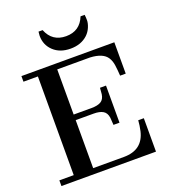

<svg xmlns="http://www.w3.org/2000/svg" viewBox="-170 -1101 1090 1226"><g transform="rotate(-20 375.0 -488.5)"><path d="M34.7 -38.6H132.3L132.8 -709H34.7V-747.1H666V-534.2H627.9Q625.5 -574.7 621.1 -606.2Q616.7 -637.7 602.5 -659.7Q574.2 -704.6 487.3 -709H264.2V-402.3H386.2Q427.7 -402.3 450 -415.8Q472.2 -429.2 477.1 -462.9Q478 -472.7 478.8 -483.6Q479.5 -494.6 480.5 -505.4H521.5V-253.4H480.5Q479.5 -264.6 478.8 -279.3Q478 -293.9 477.1 -303.7Q472.2 -337.4 449.5 -350.8Q426.8 -364.3 386.2 -364.3H264.2V-38.1H473.1Q601.6 -38.1 628.9 -156.7Q636.7 -190.9 639.2 -227.1H677.2V0H34.7ZM547.9 -976.6Q550.3 -959.5 550.3 -939Q550.3 -918.5 539.3 -892.1Q528.3 -865.7 507.8 -846.2Q462.9 -804.2 391.1 -804.2Q319.3 -804.2 275.6 -845.2Q231.9 -886.2 231.9 -948.7Q231.9 -959.5 234.4 -976.6H262.2Q297.4 -888.7 391.1 -888.7Q484.9 -888.7 520 -976.6Z"/></g></svg>

Font: Cantata One
Style: Regular
Weight: 400
Designer: Joana Maria Correia da Silva
Foundry: Joana Maria Correia da Silva
Version: Version 1.002